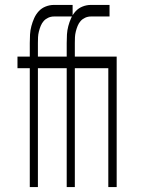

<svg xmlns="http://www.w3.org/2000/svg" viewBox="-20 -760 590 780"><path d="M101 0V-483H51V-530H101V-585Q101 -603 102 -620Q103 -637 107.5 -654Q112 -671 119 -686.5Q126 -702 137.5 -714.5Q149 -727 165.5 -733.5Q182 -740 199 -740H275V-693H199Q187 -693 176 -688Q165 -683 157.5 -674.5Q150 -666 145.5 -655Q141 -644 138 -632Q135 -620 134.5 -608.5Q134 -597 134 -585V-530H237V-483H134V0ZM251 0V-483H201V-530H251V-585Q251 -603 252 -620Q253 -637 257.5 -654Q262 -671 269 -686.5Q276 -702 287.5 -714.5Q299 -727 315.5 -733.5Q332 -740 349 -740H425V-693H349Q337 -693 326 -688Q315 -683 307.5 -674.5Q300 -666 295.5 -655Q291 -644 288 -632Q285 -620 284.5 -608.5Q284 -597 284 -585V-530H387V-483H284V0ZM420 0V-483H351V-530H454V0Z"/></svg>

Font: Lode Dark Term
Style: Regular
Weight: 400
Monospace: yes
Designer: Belleve Invis
Foundry: Belleve Invis
Version: Version 29.2.0